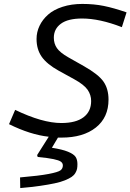

<svg xmlns="http://www.w3.org/2000/svg" viewBox="-20 -687 664 977"><path d="M292 -61Q366.2 -61 405 -90.3Q443.8 -119.6 443.8 -172.9Q443.8 -204.1 425.8 -230.2Q407.7 -256.3 356.9 -284.2L278.8 -327.1Q218.3 -360.8 192.1 -398.4Q166 -436 166 -488.8Q166 -523.9 181.2 -555.7Q196.3 -587.4 224.6 -612.5Q252.9 -637.7 298.1 -652.3Q343.3 -667 398.9 -667Q458.5 -667 508.8 -656.7Q559.1 -646.5 624 -624L600.1 -548.8Q486.8 -592.8 397.9 -592.8Q325.7 -592.8 289.8 -566.2Q253.9 -539.6 253.9 -495.1Q253.9 -465.3 269.5 -442.4Q285.2 -419.4 328.1 -395L405.8 -351.1Q481 -308.6 506.6 -271.7Q532.2 -234.9 532.2 -180.2Q532.2 -89.4 467.8 -38.1Q403.3 13.2 293 13.2H274.9L244.1 64.9Q297.4 73.2 325.9 85Q354.5 96.7 364.3 110.8Q374 125 374 147.9Q374 162.1 372.1 172.1Q370.1 182.1 363.3 193.6Q356.4 205.1 344.2 213.4Q332 221.7 310.5 230.5Q289.1 239.3 258.3 245.8Q227.5 252.4 183.8 258.8Q140.1 265.1 83 270L82 215.8Q179.2 207.5 227.3 198.2Q275.4 189 287.6 179.9Q299.8 170.9 299.8 154.8Q299.8 143.1 289.8 135.7Q279.8 128.4 252 122.6Q224.1 116.7 171.9 111.8L168.9 102.1L228 8.8Q134.3 -1.5 25.9 -55.2L57.1 -127.9Q195.8 -61 292 -61Z"/></svg>

Font: IntelOne Mono
Style: Italic
Weight: 400
Italic angle: -16°
Designer: Fred Shallcrass
Foundry: Frere-Jones Type LLC
Version: Version 1.200;hotconv 1.1.0;makeotfexe 2.6.0;FJTRelease1.2